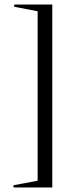

<svg xmlns="http://www.w3.org/2000/svg" viewBox="-20 -742 372 852"><path d="M43 -722H212V90H40V80L147 60V-692L43 -712Z"/></svg>

Font: Cinzel Decorative
Style: Regular
Weight: 400
Designer: Natanael Gama
Version: Version 1.002;PS 001.002;hotconv 1.0.56;makeotf.lib2.0.21325